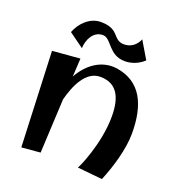

<svg xmlns="http://www.w3.org/2000/svg" viewBox="-123 -759 813 876"><g transform="rotate(20 283.0 -321.0)"><path d="M54 -457 73 5 164 -3 177 -266C196 -340 233 -421 302 -421C381 -421 413 -365 413 -268C413 -135 351 0 347 3L468 15C497 -55 526 -150 526 -227C526 -365 482 -465 358 -483C280 -493 218 -443 183 -379L188 -468ZM423 -647C410 -616 385 -597 352 -597C295 -597 313 -657 219 -657C166 -657 123 -613 106 -567L178 -515C179 -555 201 -604 248 -604C291 -604 301 -526 382 -526C416 -526 449 -540 473 -563Z"/></g></svg>

Font: Original Surfer
Style: Regular
Weight: 400
Designer: Astigmatic (AOETI)
Foundry: Astigmatic (AOETI)
Version: Version 1.001